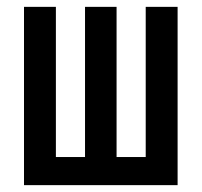

<svg xmlns="http://www.w3.org/2000/svg" viewBox="-20 -540 588 560"><path d="M50 0V-520H143V-82H228V-520H320V-82H405V-520H498V0Z"/></svg>

Font: Iosevka Semi-Condensed Medium
Style: Regular
Weight: 500
Monospace: yes
Designer: Belleve Invis
Foundry: Belleve Invis
Version: Version 27.3.5